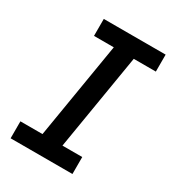

<svg xmlns="http://www.w3.org/2000/svg" viewBox="-178 -838 855 941"><g transform="rotate(30 250.0 -367.5)"><path d="M28 0V-96H153L243 -639H131V-735H481V-639H356L266 -96H378V0Z"/></g></svg>

Font: Iosevka SS04 Oblique
Style: Bold
Weight: 700
Italic angle: -9°
Monospace: yes
Designer: Belleve Invis
Foundry: Belleve Invis
Version: Version 19.0.0; ttfautohint (v1.8.4)